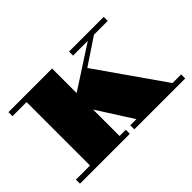

<svg xmlns="http://www.w3.org/2000/svg" viewBox="-89 -667 873 873"><g transform="rotate(-45 347.5 -230.0)"><path d="M420 0 247 -271 539 -460H577.5L410 -348.5L653.5 0ZM14.5 0V-26H335V0ZM105 0V-434H14.5V-460H295V0ZM364 0V-26H691V0ZM404 -434V-460H627V-434Z"/></g></svg>

Font: Bodoni Moda 9pt Black
Style: Regular
Weight: 900
Designer: Owen Earl
Foundry: indestructible type
Version: Version 2.005